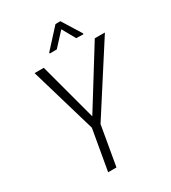

<svg xmlns="http://www.w3.org/2000/svg" viewBox="-214 -1005 991 1113"><g transform="rotate(-30 281.5 -448.5)"><path d="M153.8 -710.9 256.8 -326.7 495.6 -711.4 563 -710.9 275.9 -264.2 230 0H174.3L221.7 -271L92.3 -710.9ZM372.1 -897 450.7 -770.5V-764.6L402.8 -765.6L353.5 -853.5L272.5 -765.6L225.1 -765.1L225.6 -772L339.4 -896.5Z"/></g></svg>

Font: Roboto Condensed Light
Style: Italic
Weight: 300
Italic angle: -12°
Designer: Christian Robertson
Foundry: Google
Version: Version 3.0; 2020